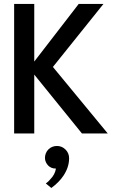

<svg xmlns="http://www.w3.org/2000/svg" viewBox="-20 -680 585 978"><path d="M529 0H397.5L154.5 -300V0H52V-660H154.5V-366.5L381 -660H507L249.5 -339ZM241.5 277.5 213.5 254.5Q226.5 245.5 236 233.5Q260 209.5 265 178.5H262Q251.5 178.5 242 174.5Q232.5 170.5 225.2 163Q218 155.5 213.5 145.5Q209 135.5 209 124.5Q209 111.5 213.8 100.2Q218.5 89 226.8 80.8Q235 72.5 246.2 68Q257.5 63.5 270 63.5Q295.5 63.5 313.8 81.8Q332 100 332 126Q332 171.5 303.5 214.5Q281 248.5 241.5 277.5Z"/></svg>

Font: Lucymar Sans Medium
Style: Regular
Weight: 500
Foundry: The League of Moveable Type (original font) / Main changes by Cristiano Sobral with portions from Mirco Monsees
Version: Version 2.001;August 30, 2020;FontCreator 13.0.0.2681 64-bit